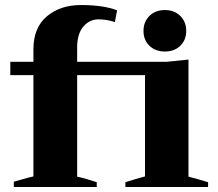

<svg xmlns="http://www.w3.org/2000/svg" viewBox="-20 -744 869 764"><path d="M35 -21Q109 -42 113 -42V-445H21V-498H113V-548Q113 -634 166.5 -679Q220 -724 302 -724Q391 -724 446 -703L437 -656Q406 -667 372 -667Q336 -667 311.5 -638Q287 -609 287 -555V-498H642L730 -507V-41Q752 -36 808 -19V0H479V-19Q500 -26 557 -42V-445H287V-41Q317 -35 365 -19V0H35ZM551 -621Q551 -657 574.5 -680.5Q598 -704 636 -704Q674 -704 697.5 -680.5Q721 -657 721 -621Q721 -585 697.5 -562Q674 -539 636 -539Q598 -539 574.5 -562Q551 -585 551 -621Z"/></svg>

Font: Trirong ExtraBold
Style: Regular
Weight: 800
Designer: Katatrad Team
Foundry: CadsonDemak
Version: Version 1.001